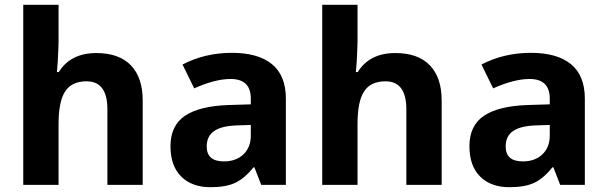

<svg xmlns="http://www.w3.org/2000/svg" viewBox="-20 -780 2562 810"><path d="M582 0H433.1V-318.8Q433.1 -437 345.2 -437Q282.7 -437 254.9 -394.5Q227.1 -352.1 227.1 -256.8V0H78.1V-759.8H227.1V-605Q227.1 -586.9 223.6 -520L220.2 -476.1H228Q277.8 -556.2 386.2 -556.2Q482.4 -556.2 532.2 -504.4Q582 -452.6 582 -356Z M1082 0 1053.2 -74.2H1049.3Q1011.7 -26.9 971.9 -8.5Q932.1 9.8 868.2 9.8Q789.6 9.8 744.4 -35.2Q699.2 -80.1 699.2 -163.1Q699.2 -250 760 -291.3Q820.8 -332.5 943.4 -336.9L1038.1 -339.8V-363.8Q1038.1 -446.8 953.1 -446.8Q887.7 -446.8 799.3 -407.2L750 -507.8Q844.2 -557.1 959 -557.1Q1068.8 -557.1 1127.4 -509.3Q1186 -461.4 1186 -363.8V0ZM1038.1 -252.9 980.5 -251Q915.5 -249 883.8 -227.5Q852.1 -206.1 852.1 -162.1Q852.1 -99.1 924.3 -99.1Q976.1 -99.1 1007.1 -128.9Q1038.1 -158.7 1038.1 -208Z M1843.3 0H1694.3V-318.8Q1694.3 -437 1606.4 -437Q1543.9 -437 1516.1 -394.5Q1488.3 -352.1 1488.3 -256.8V0H1339.4V-759.8H1488.3V-605Q1488.3 -586.9 1484.9 -520L1481.4 -476.1H1489.3Q1539.1 -556.2 1647.5 -556.2Q1743.7 -556.2 1793.5 -504.4Q1843.3 -452.6 1843.3 -356Z M2343.3 0 2314.5 -74.2H2310.5Q2272.9 -26.9 2233.2 -8.5Q2193.4 9.8 2129.4 9.8Q2050.8 9.8 2005.6 -35.2Q1960.4 -80.1 1960.4 -163.1Q1960.4 -250 2021.2 -291.3Q2082 -332.5 2204.6 -336.9L2299.3 -339.8V-363.8Q2299.3 -446.8 2214.4 -446.8Q2148.9 -446.8 2060.5 -407.2L2011.2 -507.8Q2105.5 -557.1 2220.2 -557.1Q2330.1 -557.1 2388.7 -509.3Q2447.3 -461.4 2447.3 -363.8V0ZM2299.3 -252.9 2241.7 -251Q2176.8 -249 2145 -227.5Q2113.3 -206.1 2113.3 -162.1Q2113.3 -99.1 2185.5 -99.1Q2237.3 -99.1 2268.3 -128.9Q2299.3 -158.7 2299.3 -208Z"/></svg>

Font: CAA NEO Sans
Style: Bold
Weight: 700
Version: Version 1.10